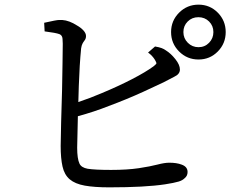

<svg xmlns="http://www.w3.org/2000/svg" viewBox="-20 -800 1040 826"><path d="M788 -616Q807 -597 834 -597Q861 -597 879.5 -616Q898 -635 898 -662Q898 -689 879.5 -707.5Q861 -726 833.5 -726Q806 -726 787.5 -707.5Q769 -689 769 -662Q769 -635 788 -616ZM750.5 -745.5Q785 -780 834 -780Q883 -780 917 -745.5Q951 -711 951 -662Q951 -613 917 -578.5Q883 -544 834 -544Q785 -544 750.5 -578.5Q716 -613 716 -662Q716 -711 750.5 -745.5ZM170 -702Q223 -714 233.5 -714Q244 -714 248 -714Q278 -712 312 -690Q328 -681 339 -669Q350 -657 350 -645Q350 -633 343 -625Q339 -620 335 -612.5Q331 -605 329 -592Q322 -520 319 -430Q318 -396 317 -361Q368 -378 417 -399Q489 -429 548 -459.5Q607 -490 641 -515Q652 -524 653 -527Q653 -531 649 -538Q642 -552 627 -566L617 -574L647 -600Q665 -597 675.5 -593Q686 -589 694 -583Q715 -570 734.5 -545.5Q754 -521 754 -501Q754 -481 730 -470Q712 -461 684 -446Q666 -437 596 -405Q526 -373 448 -344Q385 -319 315 -300Q312 -188 312 -165Q312 -117 322 -96Q330 -79 357 -74Q388 -69 458 -69Q528 -69 577.5 -76.5Q627 -84 657.5 -92Q688 -100 708 -100Q740 -100 761 -92Q787 -83 787 -60Q787 -43 774 -33Q765 -24 749 -19Q729 -13 690 -7Q604 6 450 6Q386 6 344.5 -1.5Q303 -9 280 -28.5Q257 -48 249 -83.5Q241 -119 241 -172Q241 -187 243 -274.5Q245 -362 247 -413Q248 -459 249 -529Q250 -599 250 -612Q250 -625 249 -633Q248 -648 236 -653Q220 -659 172 -665Z"/></svg>

Font: Early Summer Mincho Screen
Style: Regular
Weight: 400
Designer: GuiWonder
Version: Version 1.002